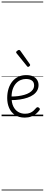

<svg xmlns="http://www.w3.org/2000/svg" viewBox="-20 -1468 566 2426"><path d="M293 18Q219 18 169.5 -15Q120 -48 95.5 -104Q71 -160 71 -229Q71 -294 88 -347.5Q105 -401 136.5 -439.5Q168 -478 212 -498.5Q256 -519 311 -519Q365 -519 399 -502Q433 -485 450 -456.5Q467 -428 467 -393Q467 -355 450 -324.5Q433 -294 402 -271.5Q371 -249 328 -234Q285 -219 232 -211Q179 -203 120 -203V-249Q165 -248 207.5 -253.5Q250 -259 287 -269.5Q324 -280 352 -297Q380 -314 395.5 -337Q411 -360 411 -390Q411 -430 383.5 -450Q356 -470 307 -470Q272 -470 239.5 -456Q207 -442 181.5 -413.5Q156 -385 141 -342Q126 -299 126 -240Q126 -168 149 -122Q172 -76 210.5 -53.5Q249 -31 296 -31Q335 -31 360.5 -42Q386 -53 404.5 -70Q423 -87 439 -106Q448 -114 455.5 -113.5Q463 -113 472 -107Q480 -101 483 -93Q486 -85 479 -77Q463 -53 436.5 -31Q410 -9 374 4.5Q338 18 293 18ZM335 -623Q331 -623 327.5 -625Q324 -627 321 -632L191 -793Q187 -797 185.5 -800Q184 -803 184 -807Q184 -814 190.5 -820.5Q197 -827 205.5 -832Q214 -837 221 -837Q230 -837 237 -827L356 -659Q359 -654 360 -651.5Q361 -649 361 -647Q361 -639 351.5 -631Q342 -623 335 -623ZM0 928H526V938H0ZM0 -20H526V0H0ZM0 -505H526V-500H0ZM0 -1448H526V-1438H0Z"/></svg>

Font: Playwrite ID Guides
Style: Regular
Weight: 400
Designer: Veronika Burian, José Scaglione
Foundry: TypeTogether
Version: Version 1.003